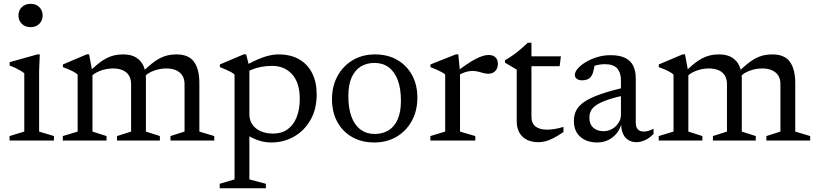

<svg xmlns="http://www.w3.org/2000/svg" viewBox="-20 -735 4268 1004"><path d="M140 -593Q112 -593 94.2 -610.2Q76.5 -627.5 76.5 -654Q76.5 -680.5 94.2 -697.8Q112 -715 140 -715Q168 -715 185.5 -697.8Q203 -680.5 203 -654Q203 -627.5 185.5 -610.2Q168 -593 140 -593ZM188 -450.5 184.5 -364V-47L262 -23.5V0H30V-23.5L107 -47V-351.5Q101.5 -357 89 -364.5Q76.5 -372 61.2 -379.5Q46 -387 30.5 -392V-410L175.5 -450.5Z M463.5 -356.5V-47L537 -23.5V0H308.5V-23.5L386 -47V-345Q378 -353 360.5 -362.2Q343 -371.5 309 -384V-398L434 -451H446ZM743 -326.5V-47L816 -23.5V0H592V-23.5L665.5 -47V-294.5Q665.5 -322 654 -340.5Q642.5 -359 621.2 -368Q600 -377 570.5 -377Q537 -377 504.8 -365Q472.5 -353 457.5 -335L441 -354Q469 -382 491.8 -400.5Q514.5 -419 535.8 -430Q557 -441 578.2 -445.8Q599.5 -450.5 624 -450.5Q666.5 -450.5 692.8 -433.5Q719 -416.5 731 -388.5Q743 -360.5 743 -326.5ZM1022.5 -301V-47L1100.5 -23.5V0H871.5V-23.5L945 -47V-294Q945 -322.5 933.2 -340.5Q921.5 -358.5 900.2 -367.8Q879 -377 850 -377Q816 -377 783.8 -365Q751.5 -353 736.5 -334.5L720 -354Q748 -381.5 771 -400.2Q794 -419 815 -430Q836 -441 857.2 -445.8Q878.5 -450.5 903 -450.5Q966.5 -450.5 994.5 -411.8Q1022.5 -373 1022.5 -301Z M1547.5 -217.5Q1547.5 -302 1507.8 -346.2Q1468 -390.5 1402.5 -390.5Q1373.5 -390.5 1346.8 -385.5Q1320 -380.5 1296 -370.8Q1272 -361 1251 -346V-384.5Q1281 -402.5 1307.2 -415Q1333.5 -427.5 1356.5 -435.5Q1379.5 -443.5 1399.2 -447Q1419 -450.5 1435.5 -450.5Q1501 -450.5 1545.5 -424.2Q1590 -398 1613 -351Q1636 -304 1636 -242Q1636 -164 1603.5 -107.5Q1571 -51 1517.2 -20.5Q1463.5 10 1398.5 10Q1370.5 10 1345 3.2Q1319.5 -3.5 1295.2 -16Q1271 -28.5 1247.5 -46.5H1284V203L1370.5 226V249.5H1129V226L1206.5 203V-345Q1200 -351.5 1189.2 -357.5Q1178.5 -363.5 1163.5 -370.2Q1148.5 -377 1130 -384V-398L1255 -451H1267L1284 -385V-136.5Q1284 -107 1299.5 -84.2Q1315 -61.5 1343 -49Q1371 -36.5 1408.5 -36.5Q1452.5 -36.5 1483.5 -58.5Q1514.5 -80.5 1531 -121.5Q1547.5 -162.5 1547.5 -217.5Z M1939.5 -34.5Q1980 -34.5 2011 -53Q2042 -71.5 2059.2 -110Q2076.5 -148.5 2076.5 -208Q2076.5 -273 2059.8 -316.8Q2043 -360.5 2012.2 -383.2Q1981.5 -406 1938.5 -406Q1898 -406 1867.2 -387.5Q1836.5 -369 1819 -330.5Q1801.5 -292 1801.5 -232Q1801.5 -168 1818.2 -123.8Q1835 -79.5 1866 -57Q1897 -34.5 1939.5 -34.5ZM1937 10Q1871 10 1821 -18.5Q1771 -47 1743.5 -98.2Q1716 -149.5 1716 -216Q1716 -284.5 1745 -337.5Q1774 -390.5 1824.8 -420.5Q1875.5 -450.5 1941 -450.5Q2007.5 -450.5 2057.2 -421.8Q2107 -393 2134.8 -342.2Q2162.5 -291.5 2162.5 -224.5Q2162.5 -156 2133.5 -103Q2104.5 -50 2053.8 -20Q2003 10 1937 10Z M2534 -447.5Q2559 -447.5 2571.2 -435Q2583.5 -422.5 2583.5 -402Q2583.5 -378 2570 -363.8Q2556.5 -349.5 2533.5 -349.5Q2520.5 -349.5 2507.2 -353.2Q2494 -357 2480 -360.5Q2466 -364 2450 -364Q2438.5 -364 2425 -361Q2411.5 -358 2398 -352.2Q2384.5 -346.5 2374 -338.5L2362 -356Q2394 -380.5 2419.5 -397.8Q2445 -415 2466 -426Q2487 -437 2503.8 -442.2Q2520.5 -447.5 2534 -447.5ZM2385.5 -356.5V-47L2465.5 -23.5V0H2230.5V-23.5L2308 -47V-345Q2301.5 -351.5 2290.5 -357.5Q2279.5 -363.5 2264.5 -370.2Q2249.5 -377 2231 -384V-398L2364.5 -451H2376.5Z M2759 -126Q2759 -90.5 2780 -73.8Q2801 -57 2841 -57Q2859 -57 2880.5 -60.5Q2902 -64 2926.5 -71.5V-44.5Q2896 -24 2873 -12.2Q2850 -0.5 2831.5 4Q2813 8.5 2795.5 8.5Q2761.5 8.5 2736 -3.8Q2710.5 -16 2696.2 -40.8Q2682 -65.5 2682 -101.5V-371L2621 -407V-420Q2635 -428 2647.5 -436.2Q2660 -444.5 2671.8 -453.2Q2683.5 -462 2694.5 -471Q2705.5 -480 2716.8 -490.2Q2728 -500.5 2739.5 -511.5H2759V-425ZM2729 -389 2729.5 -440.5H2913L2906.5 -389Z M3262.5 -281.5 3265 -241Q3202 -228 3162 -214.5Q3122 -201 3100.2 -186.8Q3078.5 -172.5 3070.2 -156Q3062 -139.5 3062 -119.5Q3062 -85.5 3082.5 -67.2Q3103 -49 3135 -49Q3160.5 -49 3181.2 -61Q3202 -73 3214.5 -92.8Q3227 -112.5 3227 -135.5V-315.5Q3227 -355 3207.5 -377.2Q3188 -399.5 3142 -399.5Q3124.5 -399.5 3103.8 -395.2Q3083 -391 3064 -382L3091.5 -407.5Q3089.5 -392 3086.5 -377.8Q3083.5 -363.5 3079.8 -352.2Q3076 -341 3070 -334Q3062 -323.5 3049.8 -319.2Q3037.5 -315 3024 -315Q3006 -315 2996 -323Q2986 -331 2986 -343Q2986 -359 3001.5 -376.8Q3017 -394.5 3043.5 -410.5Q3070 -426.5 3103.2 -436.5Q3136.5 -446.5 3172.5 -446.5Q3220 -446.5 3249 -432.2Q3278 -418 3291.2 -391Q3304.5 -364 3304.5 -324.5V-95Q3304.5 -78.5 3309.2 -68Q3314 -57.5 3323.5 -52.2Q3333 -47 3347 -47Q3358.5 -47 3371.5 -51Q3384.5 -55 3397.5 -61.5V-35Q3376.5 -12.5 3352.8 -2Q3329 8.5 3308.5 8.5Q3283.5 8.5 3265.2 -3Q3247 -14.5 3237.5 -36.5Q3228 -58.5 3228 -90L3231 -94Q3224.5 -63 3206.2 -39.8Q3188 -16.5 3161.5 -3.2Q3135 10 3103.5 10Q3049 10 3015 -19.2Q2981 -48.5 2981 -103.5Q2981 -133 2993 -157.2Q3005 -181.5 3035.5 -202.5Q3066 -223.5 3121.2 -242.8Q3176.5 -262 3262.5 -281.5Z M3579.5 -356.5V-47L3653 -23.5V0H3424.5V-23.5L3502 -47V-345Q3494 -353 3476.5 -362.2Q3459 -371.5 3425 -384V-398L3550 -451H3562ZM3859 -326.5V-47L3932 -23.5V0H3708V-23.5L3781.5 -47V-294.5Q3781.5 -322 3770 -340.5Q3758.5 -359 3737.2 -368Q3716 -377 3686.5 -377Q3653 -377 3620.8 -365Q3588.5 -353 3573.5 -335L3557 -354Q3585 -382 3607.8 -400.5Q3630.5 -419 3651.8 -430Q3673 -441 3694.2 -445.8Q3715.5 -450.5 3740 -450.5Q3782.5 -450.5 3808.8 -433.5Q3835 -416.5 3847 -388.5Q3859 -360.5 3859 -326.5ZM4138.5 -301V-47L4216.5 -23.5V0H3987.5V-23.5L4061 -47V-294Q4061 -322.5 4049.2 -340.5Q4037.5 -358.5 4016.2 -367.8Q3995 -377 3966 -377Q3932 -377 3899.8 -365Q3867.5 -353 3852.5 -334.5L3836 -354Q3864 -381.5 3887 -400.2Q3910 -419 3931 -430Q3952 -441 3973.2 -445.8Q3994.5 -450.5 4019 -450.5Q4082.5 -450.5 4110.5 -411.8Q4138.5 -373 4138.5 -301Z"/></svg>

Font: Newsreader 16pt 16pt
Style: Regular
Weight: 400
Version: Version 1.003